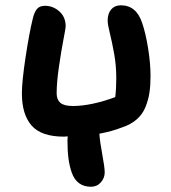

<svg xmlns="http://www.w3.org/2000/svg" viewBox="-20 -565 650 728"><path d="M222.2 -46.9Q136.7 -46.9 99.9 -88.9Q63 -130.9 63 -210.9Q63 -256.3 77.1 -349.1Q91.3 -441.9 104 -493.2Q109.9 -518.6 119.9 -530.8Q129.9 -543 150.9 -543Q181.2 -543 205.1 -521.7Q229 -500.5 229 -464.8Q229 -459 220.5 -414.6Q211.9 -370.1 203.4 -311.3Q194.8 -252.4 194.8 -210.9Q194.8 -187.5 208.7 -175.3Q222.7 -163.1 255.9 -163.1Q325.2 -163.1 417 -196.8Q420.9 -228.5 420.9 -270Q420.9 -316.9 412.6 -362.5Q404.3 -408.2 396.2 -440.4Q388.2 -472.7 388.2 -486.8Q388.2 -513.7 401.6 -529.3Q415 -544.9 438 -544.9Q497.1 -544.9 519 -478Q532.7 -438 541.7 -380.9Q550.8 -323.7 550.8 -276.9Q550.8 -241.2 546.6 -213.6Q542.5 -186 531.5 -158.9Q520.5 -131.8 498.3 -112.3Q476.1 -92.8 442.9 -82Q406.7 -67.4 356.9 -58.1Q358.4 -29.8 367.7 19.8Q377 69.3 377 88.9Q377 109.9 362.3 126.5Q347.7 143.1 325.2 143.1Q297.9 143.1 279.5 129.4Q261.2 115.7 252.2 89.8Q243.2 64 239.5 34.9Q235.8 5.9 235.8 -33.2Q235.8 -35.6 236.3 -40.5Q236.8 -45.4 236.8 -47.9Q234.4 -47.9 229.5 -47.4Q224.6 -46.9 222.2 -46.9Z"/></svg>

Font: Shantell Sans Irregular Bouncy
Style: Regular
Weight: 600
Designer: Stephen Nixon, Anya Danilova, Shantell Martin
Foundry: Arrow Type
Version: Version 1.006;[9816181b4]